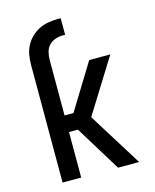

<svg xmlns="http://www.w3.org/2000/svg" viewBox="-112 -820 724 896"><g transform="rotate(-15 250.0 -371.5)"><path d="M78 0V-568Q78 -592 82 -615.5Q86 -639 97 -660Q108 -681 125 -697.5Q142 -714 163 -724.5Q184 -735 207.5 -739Q231 -743 255 -743H268V-663H255Q237 -663 219 -656.5Q201 -650 189 -636.5Q177 -623 172.5 -605Q168 -587 168 -568V-300H211L346 -520H448L286 -260L448 0H346L211 -220H168V0Z"/></g></svg>

Font: Iosevka SS18 Medium
Style: Regular
Weight: 500
Monospace: yes
Designer: Belleve Invis
Foundry: Belleve Invis
Version: Version 25.1.1; ttfautohint (v1.8.4)